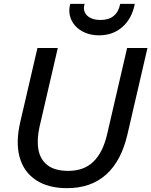

<svg xmlns="http://www.w3.org/2000/svg" viewBox="-20 -970 788 1000"><path d="M329 10Q231 10 167.5 -32Q104 -74 82.5 -150.5Q61 -227 85 -332L175 -720H281L186 -310Q171 -243 180 -191.5Q189 -140 227 -110Q265 -80 336 -80Q417 -80 466.5 -128Q516 -176 538 -271L642 -720H748L644 -271Q612 -132 533 -61Q454 10 329 10ZM496 -786Q456 -786 424 -799.5Q392 -813 371.5 -836Q351 -859 344 -888.5Q337 -918 346 -950H421Q413 -927 421 -907.5Q429 -888 450.5 -877Q472 -866 504 -866Q546 -866 572 -887Q598 -908 606 -950H682Q668 -875 618.5 -830.5Q569 -786 496 -786Z"/></svg>

Font: Instrument Sans Medium
Style: Italic
Weight: 500
Italic angle: -13°
Designer: Rodrigo Fuenzalida
Foundry: fragTYPE
Version: Version 1.000;gftools[0.9.28]